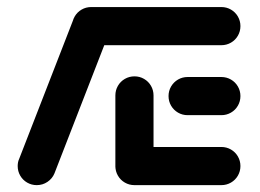

<svg xmlns="http://www.w3.org/2000/svg" viewBox="-20 -539 758 559"><path d="M87 0Q71.9 0 59.1 -7.4Q46.3 -14.8 38.9 -27.6Q31.5 -40.4 31.5 -55.6Q31.5 -67.4 35.9 -76.7L194.4 -484.4Q200.7 -499.6 214.8 -509.1Q228.9 -518.5 245.9 -518.5Q261.1 -518.5 273.9 -511.1Q286.7 -503.7 294.1 -490.9Q301.5 -478.1 301.5 -463Q301.5 -451.5 297 -441.9L138.5 -34.1Q132.2 -18.9 118.1 -9.4Q104.1 0 87 0ZM680 -55.6Q680 -40.4 672.6 -27.6Q665.2 -14.8 652.4 -7.4Q639.6 0 624.4 0H371.5Q356.3 0 343.5 -7.4Q330.7 -14.8 323.3 -27.6Q315.9 -40.4 315.9 -55.6Q315.9 -70.7 323.3 -83.5Q330.7 -96.3 343.5 -103.7Q356.3 -111.1 371.5 -111.1H624.4Q639.6 -111.1 652.4 -103.7Q665.2 -96.3 672.6 -83.5Q680 -70.7 680 -55.6ZM315.9 -51.9V-261.1Q315.9 -276.3 323.3 -289.1Q330.7 -301.9 343.5 -309.3Q356.3 -316.7 371.5 -316.7Q386.7 -316.7 399.4 -309.3Q412.2 -301.9 419.6 -289.1Q427 -276.3 427 -261.1V-51.9ZM470.7 -259.3Q470.7 -274.4 478.1 -287.2Q485.6 -300 498.3 -307.4Q511.1 -314.8 526.3 -314.8H624.4Q639.6 -314.8 652.4 -307.4Q665.2 -300 672.6 -287.2Q680 -274.4 680 -259.3Q680 -244.1 672.6 -231.3Q665.2 -218.5 652.4 -211.1Q639.6 -203.7 624.4 -203.7H526.3Q511.1 -203.7 498.3 -211.1Q485.6 -218.5 478.1 -231.3Q470.7 -244.1 470.7 -259.3ZM190 -463Q190 -478.1 197.4 -490.9Q204.8 -503.7 217.6 -511.1Q230.4 -518.5 245.6 -518.5H624.4Q639.6 -518.5 652.4 -511.1Q665.2 -503.7 672.6 -490.9Q680 -478.1 680 -463Q680 -447.8 672.6 -435Q665.2 -422.2 652.4 -414.8Q639.6 -407.4 624.4 -407.4H245.6Q230.4 -407.4 217.6 -414.8Q204.8 -422.2 197.4 -435Q190 -447.8 190 -463Z"/></svg>

Font: 26F Galaxy Sans Black
Style: Regular
Weight: 900
Designer: C₂₉H₂₅N₃O₅
Version: Version 1.100